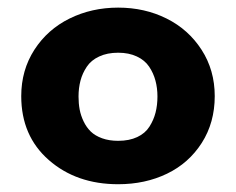

<svg xmlns="http://www.w3.org/2000/svg" viewBox="-20 -470 613 499"><path d="M287.1 -104Q315.9 -104 336.7 -113.8Q357.4 -123.5 368.4 -140.9Q379.4 -158.2 384.3 -177.5Q389.2 -196.8 389.2 -219.2Q389.2 -241.2 384 -260.5Q378.9 -279.8 367.7 -296.6Q356.4 -313.5 335.7 -323.2Q314.9 -333 287.1 -333Q258.8 -333 237.8 -323.2Q216.8 -313.5 205.6 -296.6Q194.3 -279.8 189.2 -260.5Q184.1 -241.2 184.1 -219.2Q184.1 -201.2 187 -185.5Q189.9 -169.9 197.3 -154.5Q204.6 -139.2 215.8 -128.2Q227.1 -117.2 245.4 -110.6Q263.7 -104 287.1 -104ZM538.1 -220.2Q538.1 -151.4 504.4 -98.6Q470.7 -45.9 414.1 -18.6Q357.4 8.8 287.1 8.8Q178.7 8.8 106.9 -54Q35.2 -116.7 35.2 -220.2Q35.2 -287.6 69.3 -340.6Q103.5 -393.6 160.9 -421.9Q218.3 -450.2 287.1 -450.2Q356 -450.2 412.8 -421.9Q469.7 -393.6 503.9 -340.6Q538.1 -287.6 538.1 -220.2Z"/></svg>

Font: Glacial Indifference
Style: Bold
Weight: 700
Version: Version 1.001